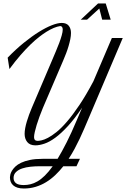

<svg xmlns="http://www.w3.org/2000/svg" viewBox="-20 -833 731 1112"><path d="M281.2 -482.9Q292 -508.8 303.2 -534.9Q314.5 -561 323.2 -584.7Q332 -608.4 337.6 -628.4Q343.3 -648.4 343.3 -662.1Q343.3 -670.9 339.6 -676.5Q335.9 -682.1 328.6 -682.1Q293.9 -676.8 249 -648.9Q230 -637.2 206.8 -619.1Q183.6 -601.1 156.5 -575Q129.4 -548.8 98.9 -513.9Q68.4 -479 34.7 -433.1L24.4 -499Q71.8 -547.9 117.9 -585.2Q164.1 -622.6 205.3 -648.2Q246.6 -673.8 280.5 -687Q314.5 -700.2 337.4 -700.2Q365.2 -700.2 378.2 -683.8Q391.1 -667.5 391.1 -642.1Q391.1 -625.5 387.2 -606.2Q383.3 -586.9 377.2 -566.2Q371.1 -545.4 363 -524.2Q355 -502.9 346.2 -482.9L228 -207Q217.8 -182.1 208.5 -157Q199.2 -131.8 192.4 -109.4Q185.5 -86.9 181.4 -68.4Q177.2 -49.8 177.2 -38.6Q177.2 -17.1 198.2 -17.1Q206.1 -17.1 220.9 -20.3Q235.8 -23.4 257.6 -34.7Q279.3 -45.9 307.1 -68.1Q335 -90.3 368.2 -128.9Q401.4 -167.5 439.7 -224.4Q478 -281.2 521 -362.3L627.9 -612.8H690.9L488.8 -137.2Q478.5 -113.3 466.8 -85.7Q455.1 -58.1 441.4 -29.3Q427.7 -0.5 411.9 29.1Q396 58.6 377.4 86.9H442.9L422.9 129.9H346.7Q325.2 157.2 300.3 180.9Q275.4 204.6 247.1 221.9Q218.8 239.3 186.5 249Q154.3 258.8 118.2 258.8Q96.7 258.8 81.3 253.9Q65.9 249 56.2 240.2Q46.4 231.4 42 219.5Q37.6 207.5 37.6 193.8Q37.6 188.5 39.8 178.2Q42 168 49.1 156Q56.2 144 68.8 131.8Q81.5 119.6 102.3 109.6Q123 99.6 153.6 93.3Q184.1 86.9 226.1 86.9H313.5Q338.4 45.9 366.2 -9Q394 -64 424.8 -137.2L455.6 -209.5Q412.1 -145 373.3 -102.8Q334.5 -60.5 300.5 -35.6Q266.6 -10.7 237.5 -1Q208.5 8.8 185.1 8.8Q153.3 8.8 137.9 -10.3Q122.6 -29.3 122.6 -57.6Q122.6 -72.8 126 -91.1Q129.4 -109.4 135.3 -129.2Q141.1 -148.9 148.4 -168.7Q155.8 -188.5 163.6 -207ZM117.7 238.8Q137.2 238.8 156.7 234.1Q176.3 229.5 197 217.5Q217.8 205.6 239.5 184.3Q261.2 163.1 285.2 129.9H206.1Q182.6 129.9 156.5 132.6Q130.4 135.3 108.6 142.6Q86.9 149.9 72.8 163.3Q58.6 176.8 58.6 197.8Q58.6 216.8 72.3 227.8Q85.9 238.8 117.7 238.8ZM571.8 -719.2 555.2 -783.7 484.4 -719.2H447.8L547.9 -813H592.3L621.1 -719.2Z"/></svg>

Font: Dynalight
Style: Regular
Weight: 400
Version: Version 1.000